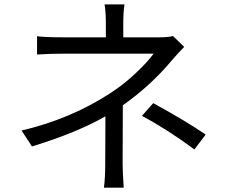

<svg xmlns="http://www.w3.org/2000/svg" viewBox="-20 -821 1040 883"><path d="M775.4 -655.3 827.1 -605.5Q796.9 -574.2 771.5 -544.9Q672.9 -426.8 544.9 -336.9Q544.9 -293.9 544.4 -197.3Q543.9 -100.6 543.9 -68.4Q543.9 -36.1 548.8 42H458Q463.9 -2 463.9 -68.4Q463.9 -95.7 464.4 -173.3Q464.8 -251 464.8 -286.1Q334 -210.9 127 -147.5L79.1 -220.7Q303.7 -273.4 484.4 -390.6Q546.9 -430.7 602.5 -482.9Q658.2 -535.2 686.5 -574.2H272.5Q210.9 -574.2 150.4 -570.3V-654.3Q189.5 -649.4 271.5 -649.4H466.8V-712.9Q466.8 -767.6 460.9 -800.8H552.7Q546.9 -767.6 546.9 -712.9V-649.4H711.9Q755.9 -649.4 775.4 -655.3ZM632.8 -288.1 684.6 -346.7Q828.1 -268.6 925.8 -202.1L874 -133.8Q750 -225.6 632.8 -288.1Z"/></svg>

Font: GenEi Gothic M Regular
Style: Regular
Weight: 400
Designer: o_tamon (Modified); [Source Han Sans]
Ryoko NISHIZUKA  (kana & ideographs); Paul D. Hunt (Latin, Greek & Cyrillic); Wenl
Version: Version 1.1a;Original Version 1.004